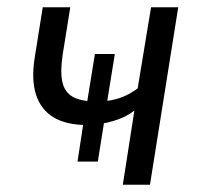

<svg xmlns="http://www.w3.org/2000/svg" viewBox="-20 -510 548 530"><path d="M319 0 351 -205Q331 -189 303.5 -179.5Q276 -170 249 -167L269 -183L250 -64H194L212 -182L219 -165Q163 -165 128 -186Q93 -207 79.5 -248.5Q66 -290 76 -352L98 -490H174L153 -359Q146 -313 152 -284.5Q158 -256 180.5 -243Q203 -230 244 -230L219 -219L242 -361H297L274 -219L257 -230Q285 -231 310.5 -239.5Q336 -248 360 -266L397 -490H472L394 0Z"/></svg>

Font: Nunito Sans 10pt Condensed
Style: Italic
Weight: 400
Width: 3
Italic angle: -9°
Designer: Vernon Adams
Foundry: Vernon Adams
Version: Version 3.101;gftools[0.9.27]